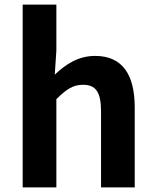

<svg xmlns="http://www.w3.org/2000/svg" viewBox="-20 -818 680 838"><path d="M79 0H226V-385C267 -426 297 -448 342 -448C397 -448 421 -418 421 -331V0H568V-349C568 -490 516 -574 395 -574C319 -574 263 -534 219 -492L226 -597V-798H79Z"/></svg>

Font: Noto Sans CJK TC
Style: Bold
Weight: 700
Designer: Ryoko NISHIZUKA 西塚涼子 (kana, bopomofo & ideographs); Paul D. Hunt (Latin, Greek & Cyrillic); Sandoll Communications 산돌커뮤니
Foundry: Adobe
Version: Version 2.004;hotconv 1.0.118;makeotfexe 2.5.65603